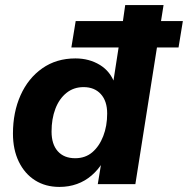

<svg xmlns="http://www.w3.org/2000/svg" viewBox="-20 -725 740 756"><path d="M214 11Q159 11 118 -15Q77 -41 54 -88.5Q31 -136 31 -199Q31 -283 61 -350Q91 -417 146.5 -456Q202 -495 277 -495Q331 -495 373 -469.5Q415 -444 432 -395L425 -396L447 -538H261L278 -642H464L473 -705H624L614 -642H700L683 -538H598L513 0H365L379 -85H384Q366 -56 340.5 -34Q315 -12 283 -0.5Q251 11 214 11ZM276 -102Q316 -102 343.5 -125.5Q371 -149 386.5 -189Q402 -229 402 -278Q402 -327 377 -354.5Q352 -382 309 -382Q270 -382 241.5 -359Q213 -336 198 -296.5Q183 -257 183 -207Q183 -157 207.5 -129.5Q232 -102 276 -102Z"/></svg>

Font: Nunito Sans 12pt ExtraBold
Style: Italic
Weight: 800
Italic angle: -9°
Designer: Vernon Adams
Foundry: Vernon Adams
Version: Version 3.101;gftools[0.9.27]